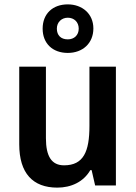

<svg xmlns="http://www.w3.org/2000/svg" viewBox="-20 -848 621 878"><path d="M290 -606C358 -606 407 -650 407 -718C407 -785 356 -828 290 -828C221 -828 175 -785 175 -717C175 -649 221 -606 290 -606ZM290 -668C258 -668 240 -687 240 -717C240 -747 262 -767 290 -767C319 -767 340 -747 340 -717C340 -687 319 -668 290 -668ZM510 -543H389V-272C389 -155 362 -92 273 -92C216 -92 190 -133 190 -216V-543H68V-188C68 -56 130 10 242 10C305 10 362 -16 393 -70H399L415 0H510Z"/></svg>

Font: Noto Sans Myanmar UI SemiCondensed SemiBold
Style: Regular
Weight: 600
Width: 4
Designer: Monotype Design Team
Foundry: Monotype Imaging Inc.
Version: Version 2.103